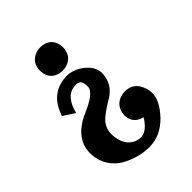

<svg xmlns="http://www.w3.org/2000/svg" viewBox="-200 -756 900 900"><g transform="rotate(-45 250.0 -305.5)"><path d="M127.9 -315.4 135.8 -339.7C142.5 -360 153.3 -377.2 168 -391.4C181.4 -403.5 199 -409.7 220.7 -410.2H221.1C221.5 -410.2 221.9 -410.2 222.3 -410.2C233.6 -409.9 242 -406.3 247.7 -399.2C252.3 -391.8 254.7 -380.4 254.9 -365.2C254.7 -357.9 252.4 -350.7 248 -343.5C238.7 -330.2 221.4 -316.8 196.2 -303.2C187.5 -298.5 177.5 -293.6 166 -288.6C154.5 -283.7 147.4 -280.5 144.6 -279.2C76.4 -245.1 41.9 -197.9 41 -137.7C41.2 -105.1 49 -76.1 64.5 -50.7C79.9 -26.5 100 -7.6 124.7 6C168.3 29 212.7 40.7 257.8 41C307.9 40.7 352.1 20.8 390.6 -18.7C427.7 -57.9 446.6 -94.3 447.3 -127.9C447.1 -150.3 440.7 -171.5 428 -191.7C413.4 -213.6 391.8 -224.9 363.3 -225.6C338.2 -225.4 318 -217.9 302.6 -203.3C288.2 -188.5 280.8 -169.5 280.3 -146.5C280.6 -122 290 -103.2 308.5 -89.9C316.4 -84.7 326 -80.6 337.4 -77.7C332.2 -67.7 324.3 -57 313.9 -45.6C297.9 -29 281.5 -20.3 264.6 -19.5C238.7 -19.8 217.3 -29.4 200.4 -48.3C183.7 -68.3 175.2 -95.5 174.8 -129.9C175.1 -158.8 186.6 -183.2 209.3 -203.3C231.2 -221.5 256.3 -238.7 284.6 -254.8C325.3 -280.1 346 -315.9 346.7 -362.3C346.3 -391.1 331.8 -416.7 303.2 -438.9C276.3 -459 249.5 -469.3 222.7 -469.7C152 -469.4 103.3 -435.2 76.5 -367.3L70.9 -352.6ZM302.7 -576.2C302.5 -599.4 295.5 -618.1 281.6 -632.2C267.8 -645.1 249.6 -651.9 227.1 -652.3C205.2 -652.1 186.7 -645.4 171.4 -632.1C156.6 -618.2 149 -599.5 148.4 -576.2C148.7 -553 155.7 -534.3 169.5 -520.1C183.3 -507.2 201.5 -500.5 224.1 -500C245.9 -500.2 264.5 -507 279.8 -520.2C294.5 -534.2 302.2 -552.8 302.7 -576.2Z"/></g></svg>

Font: Bentham
Style: Bold
Weight: 700
Version: Version 002.001